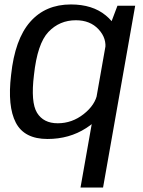

<svg xmlns="http://www.w3.org/2000/svg" viewBox="-20 -618 638 859"><path d="M340.2 221H441.1L584.8 -592.4H505.5L465 -485.4ZM192.5 3.8Q289.9 3.8 365.4 -44.9Q440.9 -93.5 450.8 -146.2L415.7 -200.3Q406.4 -148.4 354.3 -107.5Q302.2 -66.5 238.3 -66.5Q174.5 -66.5 145.7 -113.4Q117 -160.2 131.9 -282.2Q147 -422.8 196.6 -475.1Q246.2 -527.4 319.6 -527.4Q383.5 -527.4 421.2 -486.6Q458.9 -445.9 450.3 -394.5L502.7 -447.7Q512.4 -500.3 453 -549.2Q393.7 -598.1 297.1 -598.1Q183.5 -598.1 115 -520.2Q46.5 -442.4 29.6 -282.6Q12.8 -142.1 50.8 -69.2Q88.8 3.8 192.5 3.8Z"/></svg>

Font: Anybody Thin
Style: Italic
Weight: 100
Italic angle: -10°
Designer: Tyler Finck
Foundry: Etcetera Type Company
Version: Version 1.114;gftools[0.9.25]